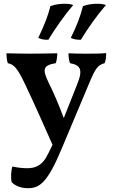

<svg xmlns="http://www.w3.org/2000/svg" viewBox="-20 -740 592 1009"><path d="M234 -531C271 -592 319 -660 365 -714C355 -717 342 -720 327 -720C302 -721 273 -718 245 -708C232 -656 212 -605 181 -541C194 -534 215 -530 234 -531ZM405 -531C442 -592 490 -660 537 -714C526 -717 513 -720 498 -720C473 -721 444 -718 416 -708C403 -656 384 -605 352 -541C365 -534 386 -530 405 -531ZM439 -458C404 -458 371 -458 340 -460C340 -442 342 -423 348 -408C401 -398 418 -377 386 -298L317 -124C316 -123 316 -121 315 -120C292 -182 260 -258 235 -307C201 -377 207 -397 273 -408C278 -421 281 -441 281 -460C240 -459 179 -458 138 -458C97 -458 52 -459 14 -460C14 -442 16 -422 21 -408C52 -401 69 -387 110 -301C149 -220 208 -88 256 21C240 54 228 79 221 90C196 130 165 144 123 144C95 144 68 140 45 135C38 156 36 196 41 217C56 233 85 249 126 249C190 249 230 219 306 37L453 -313C482 -381 495 -399 530 -408C537 -424 538 -445 538 -461C508 -458 475 -458 439 -458Z"/></svg>

Font: Vollkorn Semibold
Style: Regular
Weight: 600
Designer: Friedrich Althausen
Foundry: Friedrich Althausen
Version: Version 4.015;PS 004.015;hotconv 1.0.88;makeotf.lib2.5.64775